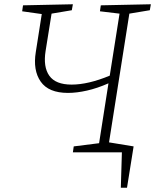

<svg xmlns="http://www.w3.org/2000/svg" viewBox="-20 -715 728 901"><path d="M584 -28 580 0H322L326 -28L445 -43L489 -324Q437 -301 388.5 -290Q340 -279 299 -279Q208 -279 171 -332Q134 -385 148 -471L176 -649L84 -662L88 -690L322 -695L317 -667L222 -651L194 -476Q182 -401 211.5 -359.5Q241 -318 316 -318Q394 -318 495 -360L541 -651L449 -662L453 -690L688 -695L683 -667L587 -651L491 -43ZM547 166 552 0H470L473 -50L607 -28L576 166Z"/></svg>

Font: Bitter Light
Style: Italic
Weight: 300
Italic angle: -9°
Designer: Sol Matas, and Bitter project Authors
Foundry: Sol Matas
Version: Version 2.001